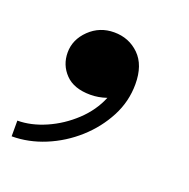

<svg xmlns="http://www.w3.org/2000/svg" viewBox="-103 -203 419 425"><g transform="rotate(20 106.0 9.0)"><path d="M17.5 -61Q17.5 -91.5 41.5 -114.8Q65.5 -138 99.5 -138Q134.5 -138 158.5 -114.5Q182.5 -91 182.5 -46Q182.5 -5 163.5 31.2Q144.5 67.5 113 95.8Q81.5 124 42.8 140Q4 156 -35.5 156V119Q-3.5 119 30.8 104Q65 89 93 62.8Q121 36.5 134.5 3.5Q115.5 10 96.5 10Q57.5 10 37.5 -10.8Q17.5 -31.5 17.5 -61Z"/></g></svg>

Font: Bodoni* 06pt Medium
Style: Italic
Weight: 500
Italic angle: -13°
Version: Version 2.3